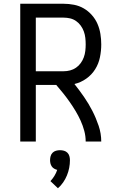

<svg xmlns="http://www.w3.org/2000/svg" viewBox="-20 -755 640 1024"><path d="M88 0V-735H319Q347 -735 375 -729.5Q403 -724 427 -710Q451 -696 470 -674.5Q489 -653 500 -627.5Q511 -602 515.5 -574Q520 -546 520 -518Q520 -484 513 -449.5Q506 -415 487.5 -385.5Q469 -356 440 -335.5Q411 -315 377 -307Q404 -273 428.5 -237.5Q453 -202 472.5 -164Q492 -126 506 -84.5Q520 -43 520 0H437Q437 -29 429.5 -57Q422 -85 410 -111.5Q398 -138 383 -163Q368 -188 351.5 -211.5Q335 -235 317 -257.5Q299 -280 280 -302H171V0ZM319 -375Q337 -375 354 -379.5Q371 -384 385.5 -394Q400 -404 410.5 -418.5Q421 -433 427 -449.5Q433 -466 435 -483.5Q437 -501 437 -518Q437 -536 435 -553.5Q433 -571 427 -587.5Q421 -604 410.5 -618.5Q400 -633 385.5 -643Q371 -653 354 -657Q337 -661 319 -661H171V-375ZM289 249 249 211Q261 198 270.5 182.5Q280 167 285 151Q277 149 269 144.5Q261 140 256 132.5Q251 125 249 116.5Q247 108 247 99Q247 88 250 77.5Q253 67 260.5 59.5Q268 52 278.5 49Q289 46 300 46Q311 46 321.5 49Q332 52 339.5 59.5Q347 67 350 77.5Q353 88 353 99Q353 120 349 140.5Q345 161 337 180.5Q329 200 317 217.5Q305 235 289 249Z"/></svg>

Font: Iosevka Curly Extended
Style: Regular
Weight: 400
Width: 7
Monospace: yes
Designer: Belleve Invis
Foundry: Belleve Invis
Version: Version 11.1.0; ttfautohint (v1.8.3)